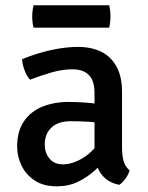

<svg xmlns="http://www.w3.org/2000/svg" viewBox="-20 -678 547 712"><path d="M43.5 -134Q43.5 -191.5 68.8 -228.2Q94 -265 137.2 -282.5Q180.5 -300 235 -300Q262.5 -300 298 -297.5Q333.5 -295 364 -288V-218.5Q337 -225 303.8 -226.8Q270.5 -228.5 241.5 -228.5Q196 -228.5 171 -205.2Q146 -182 146 -141.5Q146 -111 163.5 -89.8Q181 -68.5 213.5 -68.5Q250 -68.5 290.5 -94Q331 -119.5 359 -169L375 -90Q357 -69 330.5 -45Q304 -21 269.2 -4Q234.5 13 190.5 13Q141 13 108.2 -9Q75.5 -31 59.5 -64.8Q43.5 -98.5 43.5 -134ZM460.5 -46Q457 -32 445.8 -16.2Q434.5 -0.5 422 7.5Q390.5 1 371 -16Q351.5 -33 342 -56.8Q332.5 -80.5 330.5 -107V-332.5Q330.5 -379.5 309.2 -400.2Q288 -421 249 -421Q211.5 -421 171.5 -409.5Q131.5 -398 91.5 -382.5Q79.5 -395 71.2 -416.8Q63 -438.5 62 -458.5Q90 -470.5 125.2 -481Q160.5 -491.5 198 -497.8Q235.5 -504 269.5 -504Q319 -504 355.5 -486Q392 -468 412.2 -431Q432.5 -394 432.5 -336.5V-131.5Q432.5 -103.5 438 -82.2Q443.5 -61 460.5 -46ZM104.5 -575.5Q99.5 -594 99.5 -616Q99.5 -638.5 104.5 -658.5H385Q387.5 -647.5 388.5 -638.8Q389.5 -630 389.5 -617Q389.5 -594.5 385 -575.5Z"/></svg>

Font: Signika
Style: Regular
Weight: 400
Designer: Anna Giedry
Foundry: Anna Giedry
Version: Version 2.001